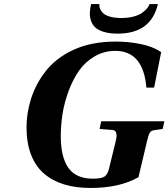

<svg xmlns="http://www.w3.org/2000/svg" viewBox="-20 -912 831 947"><path d="M110.8 -284.2Q110.8 -355 133.5 -426Q156.2 -497.1 203.1 -558.1Q254.4 -625.5 342.5 -666.3Q430.7 -707 550.8 -707Q611.3 -707 672.4 -695.1Q733.4 -683.1 774.9 -654.8L740.2 -480H702.1Q686.5 -661.1 548.8 -661.1Q493.2 -661.1 446.8 -634Q400.4 -606.9 370.1 -563.7Q339.8 -520.5 318.8 -464.4Q297.9 -408.2 288.8 -352.1Q279.8 -295.9 279.8 -241.2Q279.8 -136.7 317.6 -83.7Q355.5 -30.8 437 -30.8Q480.5 -30.8 495.8 -41.3Q511.2 -51.8 518.1 -82L550.8 -215.8Q564 -268.1 535.2 -271L471.2 -275.9L479 -314H791L782.2 -275.9L741.2 -270Q724.6 -268.1 718.3 -256.6Q711.9 -245.1 705.1 -215.8L663.1 -38.1Q569.8 15.1 426.8 15.1Q354 15.1 296.9 -2.2Q239.7 -19.5 197.8 -55.2Q155.8 -90.8 133.3 -148.7Q110.8 -206.5 110.8 -284.2ZM429.2 -892.1H470.2Q468.8 -881.8 472.4 -871.1Q476.1 -860.4 486.6 -848.9Q497.1 -837.4 520.8 -830.3Q544.4 -823.2 578.1 -823.2Q611.8 -823.2 638.7 -830.3Q665.5 -837.4 681.2 -848.9Q696.8 -860.4 705.6 -871.1Q714.4 -881.8 717.8 -892.1H758.8Q725.1 -746.1 560.1 -746.1Q521 -746.1 493.2 -754.4Q465.3 -762.7 450.7 -775.9Q436 -789.1 429.2 -808.6Q422.4 -828.1 423.1 -848.1Q423.8 -868.2 429.2 -892.1Z"/></svg>

Font: Linguistics Pro
Style: Bold Italic
Weight: 700
Italic angle: -12°
Designer: Stefan Peev, Context Ltd
Foundry: Stefan Peev, Context Ltd
Version: Version 001.000